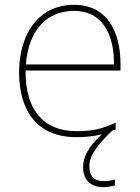

<svg xmlns="http://www.w3.org/2000/svg" viewBox="-20 -558 580 795"><path d="M350 131C350 81 391 34 446 -18C451 -19 455 -21 459 -23V-50C397 -22 360 -15 296 -15C159 -15 84 -105 86 -266H479V-291C479 -430 422 -538 287 -538C133 -538 59 -408 59 -259C59 -104 130 10 296 10C336 10 370 6 402 -2C346 49 324 92 324 135C324 190 360 217 406 217C427 217 445 213 456 209V185C445 189 427 192 408 192C369 192 350 170 350 131ZM287 -513C399 -513 453 -423 452 -291H87C99 -436 175 -513 287 -513Z"/></svg>

Font: Noto Sans Sinhala Thin
Style: Regular
Weight: 100
Designer: Jelle Bosma - Monotype Design Team
Foundry: Monotype Imaging Inc.
Version: Version 2.006